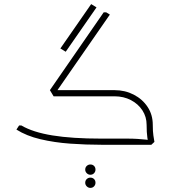

<svg xmlns="http://www.w3.org/2000/svg" viewBox="-20 -705 832 935"><path d="M248 -249 223 -266 485 -645H497L515 -634ZM473 0Q398 0 321.5 -5.5Q245 -11 177 -27Q109 -43 60 -74L73 -94H84Q140 -61 235.5 -45.5Q331 -30 473 -30H505V0ZM505 0V-30H601Q626 -30 650.5 -28.5Q675 -27 691 -25Q707 -23 707 -23V0ZM694 -97Q694 -136 673.5 -167.5Q653 -199 617.5 -217.5Q582 -236 538 -236H472V-247L474 -266H538Q589 -266 631.5 -244Q674 -222 699 -184Q724 -146 724 -97ZM703 0Q701 -13 697.5 -36Q694 -59 694 -97H724Q724 -64 727 -45Q730 -26 732 -14L717 0ZM241 -236 223 -266H536V-236ZM300 -453 274 -469 424 -685 450 -669ZM445 185Q445 195 438 202.5Q431 210 420 210Q410 210 402.5 202.5Q395 195 395 185Q395 174 402.5 167Q410 160 420 160Q431 160 438 167Q445 174 445 185ZM445 121Q445 131 438 138.5Q431 146 420 146Q410 146 402.5 138.5Q395 131 395 121Q395 110 402.5 103Q410 96 420 96Q431 96 438 103Q445 110 445 121Z"/></svg>

Font: Fustat ExtraLight
Style: Regular
Weight: 250
Designer: Mohamed Gaber, Khaled Hosny, Laura Garcia Mut
Foundry: Kief Type Foundry, Alif Type Foundry, Hard Type Foundry
Version: Version 1.007